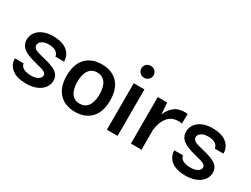

<svg xmlns="http://www.w3.org/2000/svg" viewBox="-62 -1309 2440 1870"><g transform="rotate(30 1158.5 -374.0)"><path d="M259.3 -527.8C133.3 -527.8 51.8 -461.9 51.8 -370.6C51.8 -331.1 66.9 -299.8 96.7 -276.4C126.5 -252.4 178.2 -231.9 251.5 -214.4C348.6 -191.9 370.1 -177.7 370.1 -147.9C370.1 -114.3 329.1 -86.9 263.2 -86.9C186.5 -86.9 145 -115.2 141.6 -154.3H43.9C43.9 -106.4 62.5 -67.9 99.6 -38.6C136.2 -9.3 189.9 5.4 260.7 5.4C392.6 5.4 478.5 -62 478.5 -152.8C478.5 -189.9 463.9 -219.2 435.1 -241.2C405.8 -262.7 355.5 -281.2 283.7 -297.4C183.6 -320.8 159.7 -335.4 159.7 -371.1C159.7 -389.2 168.9 -404.3 188 -417.5C207 -430.2 231.9 -436.5 263.2 -436.5C335 -436.5 374 -406.2 376.5 -365.7H474.1C474.1 -414.1 456.1 -453.6 419.4 -483.4C382.8 -513.2 329.1 -527.8 259.3 -527.8Z M809.1 -527.8C733.4 -527.8 673.8 -504.9 630.4 -459.5C586.9 -414.1 564.9 -347.7 564.9 -261.2C564.9 -174.8 586.9 -108.4 630.9 -63C674.3 -17.6 733.9 5.4 809.1 5.4C884.3 5.4 943.8 -17.6 987.3 -63C1030.8 -108.4 1052.7 -174.8 1052.7 -261.2C1052.7 -347.7 1031.2 -414.1 987.8 -459.5C944.3 -504.9 884.8 -527.8 809.1 -527.8ZM809.1 -436.5C884.8 -436.5 933.6 -378.4 933.6 -261.2C933.6 -144 885.7 -86.4 809.1 -86.4C732.4 -86.4 684.6 -144 684.6 -261.2C684.6 -378.4 732.9 -436.5 809.1 -436.5Z M1159.2 -686.5C1159.2 -668 1166 -651.9 1179.2 -638.7C1192.4 -625.5 1208.5 -618.7 1227.5 -618.7C1246.6 -618.7 1263.2 -625.5 1276.4 -638.7C1289.6 -651.9 1296.4 -668 1296.4 -686.5C1296.4 -705.6 1289.6 -721.2 1276.4 -733.9C1263.2 -746.6 1246.6 -752.9 1227.5 -752.9C1208.5 -752.9 1192.4 -746.6 1179.2 -733.9C1166 -721.2 1159.2 -705.6 1159.2 -686.5ZM1167.5 0H1287.6V-522.9H1167.5Z M1437.5 0H1556.6V-224.1H1557.1C1563.5 -282.2 1581.1 -329.6 1609.9 -366.2C1638.7 -402.8 1679.2 -420.9 1732.4 -420.9C1746.6 -420.9 1759.3 -419.4 1769.5 -416L1772.9 -525.9C1762.2 -527.3 1752 -528.3 1742.2 -528.3C1691.9 -528.3 1651.4 -515.6 1621.6 -490.7C1591.3 -465.8 1568.4 -433.6 1552.2 -394L1543.5 -522.9H1437.5Z M2051.8 -527.8C1925.8 -527.8 1844.2 -461.9 1844.2 -370.6C1844.2 -331.1 1859.4 -299.8 1889.2 -276.4C1918.9 -252.4 1970.7 -231.9 2043.9 -214.4C2141.1 -191.9 2162.6 -177.7 2162.6 -147.9C2162.6 -114.3 2121.6 -86.9 2055.7 -86.9C1979 -86.9 1937.5 -115.2 1934.1 -154.3H1836.4C1836.4 -106.4 1855 -67.9 1892.1 -38.6C1928.7 -9.3 1982.4 5.4 2053.2 5.4C2185.1 5.4 2271 -62 2271 -152.8C2271 -189.9 2256.3 -219.2 2227.5 -241.2C2198.2 -262.7 2147.9 -281.2 2076.2 -297.4C1976.1 -320.8 1952.1 -335.4 1952.1 -371.1C1952.1 -389.2 1961.4 -404.3 1980.5 -417.5C1999.5 -430.2 2024.4 -436.5 2055.7 -436.5C2127.4 -436.5 2166.5 -406.2 2168.9 -365.7H2266.6C2266.6 -414.1 2248.5 -453.6 2211.9 -483.4C2175.3 -513.2 2121.6 -527.8 2051.8 -527.8Z"/></g></svg>

Font: Estedad SemiBold
Style: Regular
Weight: 600
Designer: Amin Abedi
Version: Version 7.3